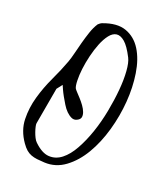

<svg xmlns="http://www.w3.org/2000/svg" viewBox="-196 -885 858 980"><g transform="rotate(30 233.0 -395.5)"><path d="M92.8 -34.2Q43.9 -83 31.7 -142.6Q19.5 -202.1 25.9 -265.1Q32.2 -328.1 49.3 -390.6Q66.4 -453.1 76.2 -507.8Q80.1 -529.3 82 -559.6Q84 -589.8 86.9 -623Q89.8 -656.2 94.7 -688.5Q99.6 -720.7 110.4 -746.1Q111.3 -748 117.2 -754.4Q123 -760.7 127 -762.7Q194.3 -802.7 248 -793.5Q301.8 -784.2 340.8 -740.7Q379.9 -697.3 403.8 -627.4Q427.7 -557.6 435.5 -478Q443.4 -398.4 435.1 -316.9Q426.8 -235.4 401.4 -167.5Q376 -99.6 332.5 -53.7Q289.1 -7.8 227.5 0Q204.1 2.9 186.5 3.9Q168.9 4.9 153.3 2Q137.7 -1 123.5 -9.3Q109.4 -17.6 92.8 -34.2ZM143.6 -68.4Q192.4 -35.2 230 -39.6Q267.6 -43.9 294.9 -74.2Q322.3 -104.5 339.8 -155.3Q357.4 -206.1 366.7 -266.1Q376 -326.2 377 -390.6Q377.9 -455.1 373 -511.7Q368.2 -568.4 356.9 -612.8Q345.7 -657.2 330.1 -677.7Q293.9 -725.6 267.1 -741.2Q240.2 -756.8 220.2 -750.5Q200.2 -744.1 187 -719.2Q173.8 -694.3 166.5 -659.7Q159.2 -625 156.7 -585.4Q154.3 -545.9 156.2 -510.3Q158.2 -474.6 164.1 -446.3Q169.9 -418 177.7 -407.2Q180.7 -403.3 192.4 -394.5Q204.1 -385.7 218.8 -374.5Q233.4 -363.3 247.6 -349.6Q261.7 -335.9 270 -321.8Q278.3 -307.6 277.8 -294.9Q277.3 -282.2 261.7 -271.5Q249 -262.7 233.9 -266.6Q218.8 -270.5 203.1 -281.2Q187.5 -292 172.9 -308.6Q158.2 -325.2 145.5 -340.8Q132.8 -356.4 123.5 -370.1Q114.3 -383.8 110.4 -389.6L92.8 -356.4V-153.3Q92.8 -147.5 97.7 -135.7Q102.5 -124 109.9 -110.8Q117.2 -97.7 126 -85.9Q134.8 -74.2 143.6 -68.4Z"/></g></svg>

Font: Over the Rainbow
Style: Regular
Weight: 400
Designer: Kimberly Geswein
Foundry: Kimberly Geswein
Version: Version 1.002 2010